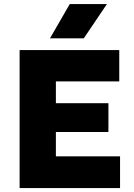

<svg xmlns="http://www.w3.org/2000/svg" viewBox="-20 -954 682 974"><path d="M79.5 0V-700H585V-541H263.5V-430.5H530V-284.5H263.5V-161H589V0ZM233.5 -759.5 334 -933.5H522.5L405 -759.5Z"/></svg>

Font: Geologica ExtraBold
Style: Regular
Weight: 800
Designer: Sindre Bremnes, Frode Helland
Foundry: Monokrom Skriftforlag AS
Version: Version 1.010;gftools[0.9.28]